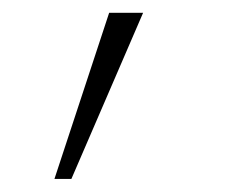

<svg xmlns="http://www.w3.org/2000/svg" viewBox="-20 -99 365 298"><path d="M64.5 178.7 149.4 -79.1H202.1L90.8 178.7Z"/></svg>

Font: Gothic A1 Thin
Style: Regular
Weight: 250
Designer: HanYang I&C Co.,Ltd.
Foundry: HanYang I&C Co.,Ltd.
Version: Version 2.50